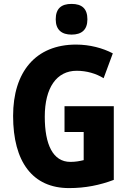

<svg xmlns="http://www.w3.org/2000/svg" viewBox="-20 -952 663 982"><path d="M346 -932C294 -932 265 -909 265 -853C265 -799 296 -775 346 -775C397 -775 427 -799 427 -853C427 -908 399 -932 346 -932ZM310 -409V-277H408V-133C387 -128 367 -124 340 -124C250 -124 209 -214 209 -355C209 -504 270 -590 372 -590C423 -590 471 -576 510 -552L557 -679C506 -706 439 -724 369 -724C162 -724 47 -584 47 -359C47 -124 147 10 333 10C417 10 490 -5 562 -32V-409Z"/></svg>

Font: Noto Sans Gurmukhi Condensed ExtraBold
Style: Regular
Weight: 800
Width: 3
Designer: Jelle Bosma - Monotype Design Team
Foundry: Monotype Imaging Inc.
Version: Version 2.004